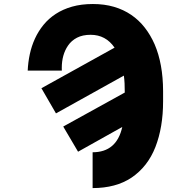

<svg xmlns="http://www.w3.org/2000/svg" viewBox="-20 -742 966 975"><path d="M450.3 213.1V31.2Q572.4 31.2 600.9 -97.3L376.4 28.4L301.1 -99.4L613.6 -272Q613.6 -297.2 612.6 -318.5Q611.5 -339.8 609 -358L264.2 -166.2L190.3 -294L561.8 -500Q517 -565.3 440.3 -565.3Q399.5 -565.3 371.1 -550.6Q342.7 -535.9 325.3 -510.3Q293.7 -464.1 293.7 -396.7L294 -383.5H120.7Q122.5 -425.4 131.4 -467Q140.3 -508.5 157.5 -546Q174.7 -583.5 200.8 -615.6Q226.9 -647.7 263.1 -671.3Q299.4 -695 346.2 -708.3Q393.1 -721.6 451.7 -721.6Q509.9 -721.6 558.6 -707.4Q607.2 -693.2 646.3 -666.5Q685.4 -639.9 715 -601.9Q744.7 -563.9 765.3 -516.7Q786.6 -467 797.2 -408Q807.9 -349.1 808.2 -279.8V-227.3Q808.2 -95.5 769.2 4.6Q730.1 104.4 647.7 160.2Q568.2 213.1 450.3 213.1Z"/></svg>

Font: Linik Sans Black
Style: Regular
Weight: 900
Designer: Fonts by Rasmus Andersson / Changes by Cristiano Sobral with parts from Marc Monis
Foundry: rsms
Version: Version 3.020; ttfautohint (v1.6)